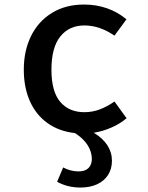

<svg xmlns="http://www.w3.org/2000/svg" viewBox="-20 -576 655 848"><path d="M474.4 134.4Q474.4 169.7 457.4 196.4Q440.5 223.1 409.2 237.7Q377.9 252.3 335.4 252.3Q277.9 252.3 232.3 226.7L259 163.6Q291.8 181 327.2 181Q355.9 181 370.8 166.2Q385.6 151.3 385.6 125.6Q385.6 95.4 367.7 66.2Q349.7 36.9 311.3 11.8Q240.5 4.1 189.5 -32.6Q138.5 -69.2 111.8 -129.7Q85.1 -190.3 85.1 -268.2Q85.1 -351.3 116.9 -416.4Q148.7 -481.5 209 -518.7Q269.2 -555.9 350.8 -555.9Q459.5 -555.9 538.5 -490.8L485.6 -418.5Q420 -463.6 352.8 -463.6Q285.6 -463.6 246.4 -414.9Q207.2 -366.2 207.2 -268.2Q207.2 -171.3 246.2 -125.9Q285.1 -80.5 352.3 -80.5Q388.2 -80.5 420.8 -92.8Q453.3 -105.1 485.6 -127.7L539 -53.8Q510.8 -29.7 473.1 -13.1Q435.4 3.6 394.4 10.3Q474.4 59.5 474.4 134.4Z"/></svg>

Font: Fira Code Fixed Medium
Style: Regular
Weight: 500
Monospace: yes
Designer: Carrois Corporate, Edenspiekermann AG, Nikita Prokopov
Foundry: Carrois Corporate, Edenspiekermann AG, Nikita Prokopov
Version: Version 5.002